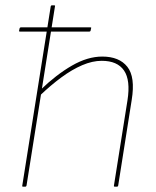

<svg xmlns="http://www.w3.org/2000/svg" viewBox="-20 -703 587 723"><path d="M55 -584Q51 -584 52 -588L54 -597Q55 -600 59 -600H320Q322 -600 323 -599.5Q324 -599 323 -596L321 -587Q320 -584 316 -584H156ZM68 0Q66 0 64.5 -0.5Q63 -1 64 -5L171 -679Q172 -683 176 -683H183Q185 -683 186.5 -682.5Q188 -682 187 -679L80 -5Q79 0 75 0ZM413 0Q408 0 409 -4L460 -325Q472 -401 447 -437.5Q422 -474 363 -474Q328 -474 289.5 -457.5Q251 -441 211 -411.5Q171 -382 130 -343L133 -365Q192 -422 251 -456Q310 -490 365 -490Q429 -490 459.5 -451.5Q490 -413 476 -327L425 -4Q424 0 420 0Z"/></svg>

Font: Sofia Sans Hairline
Style: Italic
Weight: 1
Italic angle: -9°
Designer: Botio Nikoltchev, Ani Petrova
Foundry: lettersoup
Version: Version 4.102